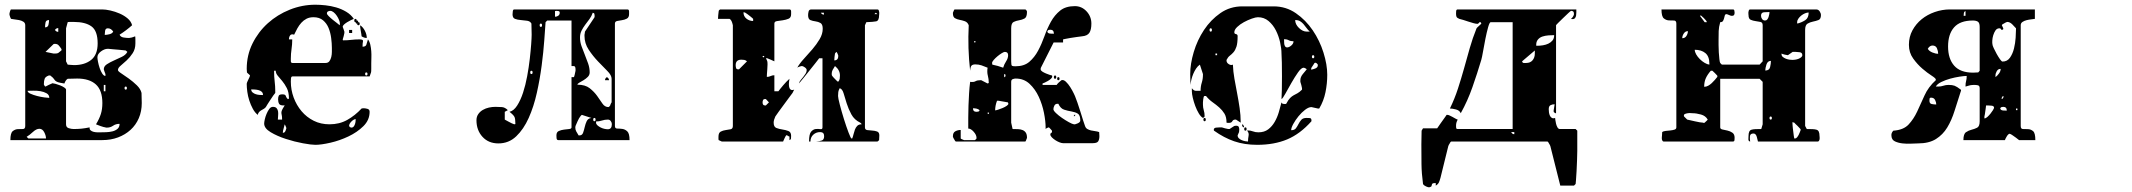

<svg xmlns="http://www.w3.org/2000/svg" viewBox="-20 -587 9040 814"><path d="M413 -547Q428 -547 448 -542.5Q468 -538 487.5 -529.5Q507 -521 521.5 -508.5Q536 -496 540 -480Q529 -470 514.5 -459Q500 -448 487 -440Q491 -430 504 -428Q517 -426 527 -426L533 -427Q536 -427 543.5 -429.5Q551 -432 553 -433Q554 -430 554 -418.5Q554 -407 554 -403Q554 -379 542.5 -361.5Q531 -344 517 -331Q503 -318 491.5 -308.5Q480 -299 480 -290Q480 -285 494 -276Q508 -267 526 -254Q544 -241 560 -225.5Q576 -210 580 -193L581 -150Q581 -115 568.5 -86Q556 -57 533.5 -36.5Q511 -16 480.5 -4.5Q450 7 413 7H24Q24 -23 34 -31Q44 -39 55.5 -39.5Q67 -40 77 -40Q87 -40 87 -53V-480Q87 -490 79 -495Q71 -500 60.5 -502Q50 -504 40 -505Q30 -506 27 -507Q25 -509 22.5 -516.5Q20 -524 20 -527Q20 -531 22.5 -539Q25 -547 27 -547ZM188 -502Q175 -502 173 -491.5Q171 -481 171 -471Q183 -471 185.5 -482Q188 -493 188 -502ZM267 -313Q268 -313 278 -312Q288 -311 294 -311Q339 -311 366.5 -333Q394 -355 394 -403Q394 -456 368 -475Q342 -494 293 -494Q287 -494 277 -494Q267 -494 267 -493L260 -467V-327ZM227 -468Q218 -468 213 -460Q218 -452 227 -452ZM460 -453Q451 -467 437 -467Q427 -467 425.5 -456Q424 -445 424 -439Q433 -439 444.5 -442Q456 -445 460 -453ZM214 -360Q223 -360 227 -362.5Q231 -365 240 -373Q241 -374 241 -377Q241 -379 240 -380Q234 -389 228.5 -395Q223 -401 213 -401Q208 -401 207 -400L173 -367L207 -360ZM513 -373Q513 -373 504.5 -374Q496 -375 484.5 -376Q473 -377 460.5 -378Q448 -379 440 -380H436Q423 -380 408 -369Q393 -358 393 -344Q393 -338 395.5 -325Q398 -312 402.5 -298.5Q407 -285 413.5 -275Q420 -265 427 -265V-273Q426 -275 423 -283.5Q420 -292 420 -293Q420 -306 433 -314.5Q446 -323 463 -330.5Q480 -338 496.5 -346Q513 -354 520 -367ZM260 -60Q260 -47 271.5 -43.5Q283 -40 292 -40Q310 -40 325 -41.5Q340 -43 360 -47Q359 -39 364 -34.5Q369 -30 377 -28Q385 -26 393 -26Q401 -26 406 -26Q416 -26 430 -26.5Q444 -27 456.5 -30Q469 -33 478 -40.5Q487 -48 487 -62Q471 -62 459.5 -54Q448 -46 434 -46H429Q428 -46 427 -47Q425 -47 419 -48.5Q413 -50 406.5 -52.5Q400 -55 394.5 -57Q389 -59 387 -60Q401 -83 407.5 -103.5Q414 -124 414 -150Q414 -204 386.5 -229Q359 -254 307 -254L267 -253Q262 -250 258.5 -244.5Q255 -239 253 -233Q233 -236 226 -238.5Q219 -241 215.5 -244Q212 -247 208.5 -252.5Q205 -258 193 -267H187Q173 -262 169.5 -253.5Q166 -245 166 -230Q166 -227 167 -227Q169 -221 173 -220Q176 -222 186.5 -227Q197 -232 200 -233Q201 -234 203 -234Q206 -234 215.5 -231.5Q225 -229 235 -225Q245 -221 252.5 -216Q260 -211 260 -207ZM427 -227H420V-200H427ZM513 -207Q518 -207 518 -213.5Q518 -220 513 -220Q508 -220 508 -213.5Q508 -207 513 -207ZM189 -172Q189 -185 177.5 -191.5Q166 -198 151 -200.5Q136 -203 120.5 -202.5Q105 -202 97 -202Q97 -195 109.5 -189.5Q122 -184 137.5 -180Q153 -176 168 -174Q183 -172 189 -172ZM175 0Q175 -12 167.5 -26.5Q160 -41 147 -41Q134 -41 119.5 -27.5Q105 -14 93 -7L100 0Z M1440 -447Q1440 -445 1437 -433.5Q1434 -422 1433 -420L1434 -416Q1454 -416 1469.5 -418Q1485 -420 1504 -420Q1521 -420 1519 -412Q1517 -404 1517 -389Q1530 -389 1533 -397Q1536 -405 1540 -420Q1547 -411 1550 -397.5Q1553 -384 1554 -370Q1555 -356 1554.5 -342.5Q1554 -329 1554 -319Q1554 -311 1554 -296.5Q1554 -282 1553 -280L1547 -263H1220Q1214 -263 1213.5 -253Q1213 -243 1213 -241Q1213 -206 1225 -173.5Q1237 -141 1258.5 -115.5Q1280 -90 1310 -75Q1340 -60 1377 -60Q1419 -60 1452 -78.5Q1485 -97 1513 -127Q1516 -128 1523 -128Q1529 -128 1538 -125.5Q1547 -123 1547 -113Q1547 -78 1520.5 -52Q1494 -26 1457 -8.5Q1420 9 1381 18Q1342 27 1317 27Q1300 27 1264.5 20.5Q1229 14 1192 2Q1155 -10 1127.5 -26.5Q1100 -43 1100 -63Q1100 -69 1102.5 -80.5Q1105 -92 1110 -104Q1115 -116 1121.5 -125Q1128 -134 1137 -134Q1148 -134 1153 -128Q1158 -122 1159 -113.5Q1160 -105 1159 -95.5Q1158 -86 1158 -80H1176Q1176 -93 1174.5 -99Q1173 -105 1173 -109.5Q1173 -114 1175.5 -120Q1178 -126 1187 -140Q1168 -139 1163.5 -146.5Q1159 -154 1159 -166Q1159 -176 1162 -181.5Q1165 -187 1177 -187Q1190 -187 1191.5 -180.5Q1193 -174 1200 -167Q1201 -166 1202.5 -167.5Q1204 -169 1205 -169Q1205 -196 1196 -213.5Q1187 -231 1176.5 -243.5Q1166 -256 1157.5 -266Q1149 -276 1149 -287H1142Q1142 -261 1144.5 -241.5Q1147 -222 1147 -200V-193Q1144 -190 1138.5 -182Q1133 -174 1126.5 -164Q1120 -154 1114.5 -145.5Q1109 -137 1107 -133Q1103 -128 1097.5 -125Q1092 -122 1087 -119Q1082 -116 1078 -111.5Q1074 -107 1073 -100Q1061 -109 1052 -125.5Q1043 -142 1037 -160.5Q1031 -179 1028.5 -197.5Q1026 -216 1026 -231Q1026 -234 1028 -239Q1030 -244 1033 -250Q1036 -256 1038 -260.5Q1040 -265 1040 -267Q1040 -268 1033.5 -273.5Q1027 -279 1027 -280L1026 -295Q1026 -353 1050.5 -402.5Q1075 -452 1115.5 -488.5Q1156 -525 1208.5 -546Q1261 -567 1317 -567Q1337 -567 1360 -564.5Q1383 -562 1405.5 -555.5Q1428 -549 1448 -537Q1468 -525 1480 -507Q1475 -505 1467.5 -501.5Q1460 -498 1452 -493Q1444 -488 1438.5 -483Q1433 -478 1433 -473Q1433 -472 1436.5 -463.5Q1440 -455 1440 -453ZM1421 -487Q1421 -493 1417.5 -502Q1414 -511 1408 -520Q1402 -529 1394.5 -535Q1387 -541 1380 -541Q1375 -541 1370.5 -538.5Q1366 -536 1366 -530Q1366 -526 1373.5 -518.5Q1381 -511 1391 -503Q1401 -495 1409.5 -488.5Q1418 -482 1420 -480Q1421 -482 1421 -487ZM1360 -320Q1371 -320 1376.5 -327.5Q1382 -335 1384.5 -345.5Q1387 -356 1387 -367Q1387 -378 1387 -384Q1387 -403 1384 -426Q1381 -449 1373 -468.5Q1365 -488 1349.5 -501Q1334 -514 1309 -514Q1292 -514 1279.5 -507.5Q1267 -501 1257.5 -490.5Q1248 -480 1240.5 -466.5Q1233 -453 1227 -440Q1215 -444 1210 -437Q1205 -430 1205 -420H1219Q1219 -399 1216 -379Q1213 -359 1213 -339Q1213 -336 1213 -328Q1213 -320 1220 -320ZM1493 -500Q1500 -500 1498 -493H1500Q1505 -493 1505 -486.5Q1505 -480 1500 -480Q1493 -480 1495 -487H1493Q1488 -487 1488 -493H1487Q1482 -493 1482 -500Q1482 -507 1487 -507Q1492 -507 1492 -500ZM1507 -480Q1519 -472 1527 -456.5Q1535 -441 1535 -426Q1524 -426 1513 -433Q1513 -436 1512 -441.5Q1511 -447 1510 -453.5Q1509 -460 1508 -465.5Q1507 -471 1507 -473ZM1460 -447V-460H1473V-447ZM1533 -267Q1538 -267 1538 -273.5Q1538 -280 1533 -280Q1528 -280 1528 -273.5Q1528 -267 1533 -267ZM1095 -184Q1095 -193 1089.5 -198Q1084 -203 1076 -205Q1068 -207 1059.5 -207.5Q1051 -208 1045 -208Q1045 -200 1051 -195Q1057 -190 1065 -187.5Q1073 -185 1081.5 -184.5Q1090 -184 1095 -184ZM1488 -82Q1480 -82 1470 -72Q1460 -62 1460 -53Q1461 -51 1462 -50Q1463 -47 1467 -47Q1467 -46 1470 -46Q1476 -46 1479.5 -50.5Q1483 -55 1485 -61Q1487 -67 1487.5 -73Q1488 -79 1488 -82ZM1180 -33 1179 -24Q1186 -24 1189 -29.5Q1192 -35 1193 -40Q1194 -41 1194 -43Q1194 -46 1193 -47Q1193 -48 1190.5 -53.5Q1188 -59 1187 -60Z M2347 7Q2340 7 2339.5 -2Q2339 -11 2339 -13Q2339 -27 2349 -31.5Q2359 -36 2371 -37.5Q2383 -39 2393 -40Q2403 -41 2403 -47V-260H2413Q2414 -260 2416.5 -270.5Q2419 -281 2420 -287V-294Q2420 -301 2417.5 -304.5Q2415 -308 2403 -307V-500H2300L2293 -493Q2291 -465 2287.5 -416Q2284 -367 2276.5 -309.5Q2269 -252 2256 -193.5Q2243 -135 2221.5 -87Q2200 -39 2168.5 -9Q2137 21 2093 21Q2051 21 2025.5 -7Q2000 -35 2000 -77Q2000 -92 2007.5 -103Q2015 -114 2027 -121Q2039 -128 2053 -131Q2067 -134 2080 -134Q2095 -134 2108 -133Q2121 -132 2133 -120L2120 -113V-80Q2120 -80 2124.5 -77.5Q2129 -75 2135.5 -71.5Q2142 -68 2149 -64.5Q2156 -61 2160 -60L2165 -61Q2165 -82 2161.5 -90.5Q2158 -99 2140 -113Q2158 -117 2172.5 -139.5Q2187 -162 2197.5 -194Q2208 -226 2215 -264Q2222 -302 2226 -337Q2230 -372 2232 -399.5Q2234 -427 2234 -440L2233 -487Q2228 -497 2215 -499Q2202 -501 2188 -502Q2174 -503 2163.5 -507Q2153 -511 2153 -526Q2153 -530 2154 -538.5Q2155 -547 2160 -547H2640Q2647 -547 2647 -538Q2647 -529 2647 -527Q2647 -513 2637.5 -508Q2628 -503 2617 -501.5Q2606 -500 2596.5 -498Q2587 -496 2587 -487V-53Q2587 -42 2596.5 -42Q2606 -42 2618 -40.5Q2630 -39 2639.5 -30Q2649 -21 2649 7ZM2333 -516Q2341 -516 2347 -520.5Q2353 -525 2353 -533Q2353 -539 2348 -540Q2343 -541 2340 -541Q2336 -541 2333 -540ZM2573 -253Q2573 -268 2555 -286Q2537 -304 2515.5 -326.5Q2494 -349 2476 -376Q2458 -403 2458 -435Q2458 -437 2458 -439.5Q2458 -442 2459 -445Q2459 -449 2460 -453L2500 -513Q2501 -514 2501 -520Q2501 -524 2500 -528Q2499 -532 2493 -533Q2488 -518 2479 -506Q2470 -494 2461 -482Q2452 -470 2445.5 -457Q2439 -444 2439 -428Q2439 -409 2445.5 -391Q2452 -373 2459.5 -354.5Q2467 -336 2473.5 -317.5Q2480 -299 2480 -280Q2480 -269 2472 -261Q2464 -253 2454 -247Q2444 -241 2436 -236.5Q2428 -232 2428 -228Q2461 -228 2480 -213Q2499 -198 2511.5 -180.5Q2524 -163 2534 -148Q2544 -133 2560 -133Q2561 -133 2563.5 -135.5Q2566 -138 2567 -140Q2567 -141 2568 -143.5Q2569 -146 2570 -148Q2571 -151 2573 -153ZM2273 -473Q2278 -473 2278 -480Q2278 -487 2273 -487Q2268 -487 2268 -480Q2268 -473 2273 -473ZM2233 -273Q2238 -273 2238 -280Q2238 -287 2233 -287Q2228 -287 2228 -280Q2228 -273 2233 -273ZM2545 -247Q2545 -255 2553 -260Q2562 -255 2562 -247ZM2447 -100Q2446 -100 2443.5 -97.5Q2441 -95 2440 -93Q2435 -87 2428.5 -72.5Q2422 -58 2420 -53L2419 -47Q2419 -37 2423 -30Q2427 -23 2433 -13H2437Q2448 -13 2452 -24Q2456 -35 2459 -48.5Q2462 -62 2467.5 -73.5Q2473 -85 2487 -87ZM2500 -73Q2505 -73 2505 -80Q2505 -87 2500 -87Q2495 -87 2495 -80Q2495 -73 2500 -73ZM2507 -67Q2507 -61 2512.5 -56Q2518 -51 2525.5 -47Q2533 -43 2541.5 -41Q2550 -39 2557 -39Q2574 -39 2574 -61Q2574 -67 2569.5 -73.5Q2565 -80 2557 -80Q2544 -80 2532 -76Q2520 -72 2507 -72Z M3340 -193Q3336 -188 3325.5 -173.5Q3315 -159 3303 -143Q3291 -127 3281 -113Q3271 -99 3267 -93Q3260 -78 3260 -67Q3260 -49 3271.5 -44.5Q3283 -40 3297 -38Q3311 -36 3322.5 -31.5Q3334 -27 3334 -11Q3334 -6 3333.5 -0.5Q3333 5 3327 7V-8Q3325 -8 3320 -11.5Q3315 -15 3313 -13Q3311 -11 3306 -0.5Q3301 10 3300 13H3040L3027 7Q3026 6 3026 1Q3026 -4 3026 -7Q3026 -24 3035.5 -29Q3045 -34 3056.5 -35.5Q3068 -37 3077.5 -39Q3087 -41 3087 -53V-480Q3087 -482 3084.5 -489.5Q3082 -497 3080 -500Q3079 -502 3076.5 -504.5Q3074 -507 3073 -507H3024Q3024 -510 3025 -523Q3026 -536 3027 -540Q3027 -542 3029.5 -544.5Q3032 -547 3033 -547H3327Q3334 -547 3334 -538Q3334 -529 3334 -527Q3334 -512 3323 -507.5Q3312 -503 3298.5 -501Q3285 -499 3274 -497.5Q3263 -496 3263 -487V-327Q3260 -328 3248.5 -333.5Q3237 -339 3233 -340H3227Q3228 -339 3230.5 -333.5Q3233 -328 3233 -327Q3234 -323 3234 -313.5Q3234 -304 3233 -293.5Q3232 -283 3231.5 -273.5Q3231 -264 3231 -261Q3240 -261 3247 -264.5Q3254 -268 3263 -268V-200H3280Q3283 -204 3288.5 -211Q3294 -218 3300.5 -225.5Q3307 -233 3314 -240.5Q3321 -248 3327 -253Q3326 -248 3325 -239Q3324 -230 3325 -221.5Q3326 -213 3331 -208Q3336 -203 3347 -207ZM3647 -47Q3647 -37 3656.5 -35.5Q3666 -34 3677.5 -33.5Q3689 -33 3698.5 -29.5Q3708 -26 3708 -13L3707 7Q3706 8 3703.5 10.5Q3701 13 3700 13H3440Q3455 12 3464.5 8.5Q3474 5 3474 -10Q3474 -27 3457 -27Q3440 -27 3428 -16Q3416 -5 3416 13H3410Q3410 -19 3419 -29Q3428 -39 3438.5 -40Q3449 -41 3458 -39.5Q3467 -38 3467 -47V-340H3453Q3449 -334 3437.5 -320Q3426 -306 3413.5 -290Q3401 -274 3389.5 -260Q3378 -246 3373 -240L3367 -233Q3369 -241 3374.5 -247.5Q3380 -254 3385.5 -261Q3391 -268 3395.5 -275Q3400 -282 3400 -290Q3400 -296 3392 -301.5Q3384 -307 3380 -307Q3377 -307 3369.5 -304.5Q3362 -302 3360 -300Q3370 -318 3388 -337.5Q3406 -357 3424 -378Q3442 -399 3455 -421Q3468 -443 3468 -465Q3468 -484 3458.5 -489.5Q3449 -495 3437 -496.5Q3425 -498 3415.5 -502Q3406 -506 3406 -523Q3406 -529 3408 -538Q3410 -547 3420 -547H3700Q3704 -547 3705.5 -543.5Q3707 -540 3707.5 -535.5Q3708 -531 3707.5 -527.5Q3707 -524 3707 -523Q3707 -499 3694.5 -496.5Q3682 -494 3653 -493L3647 -480ZM3173 -507Q3173 -507 3169.5 -510.5Q3166 -514 3160.5 -518Q3155 -522 3149.5 -526.5Q3144 -531 3140 -533Q3139 -534 3136 -534.5Q3133 -535 3132 -535Q3132 -518 3144.5 -508Q3157 -498 3173 -498ZM3473 -533H3460Q3465 -525 3473 -525ZM3693 -533 3687 -527H3700ZM3534 -350Q3534 -353 3533 -353Q3533 -355 3530.5 -360Q3528 -365 3527 -367Q3525 -366 3522.5 -363.5Q3520 -361 3520 -360Q3519 -357 3518 -345.5Q3517 -334 3517 -331Q3534 -331 3534 -350ZM3220 -347Q3221 -350 3217 -350Q3213 -350 3213 -347Q3214 -344 3216.5 -344Q3219 -344 3220 -347ZM3147 -327Q3141 -332 3135.5 -333Q3130 -334 3123 -334Q3099 -334 3099 -311Q3099 -305 3100.5 -299Q3102 -293 3110 -293H3113ZM3541 -267Q3541 -290 3520 -307Q3514 -298 3510 -290.5Q3506 -283 3506 -273L3507 -267Q3508 -265 3511.5 -261Q3515 -257 3519.5 -252.5Q3524 -248 3527.5 -244.5Q3531 -241 3533 -240Q3539 -246 3540 -253Q3541 -260 3541 -267ZM3593 0Q3596 -7 3598.5 -17.5Q3601 -28 3604.5 -37.5Q3608 -47 3614.5 -53.5Q3621 -60 3633 -60Q3632 -64 3627 -67Q3602 -79 3589.5 -102Q3577 -125 3569.5 -149Q3562 -173 3556.5 -191.5Q3551 -210 3540 -213Q3535 -204 3534 -197Q3533 -190 3533 -180Q3533 -172 3540.5 -143Q3548 -114 3558 -82Q3568 -50 3577.5 -25Q3587 0 3590 0ZM3240 -153Q3239 -155 3233.5 -160Q3228 -165 3227 -167H3223Q3217 -167 3215 -162.5Q3213 -158 3213 -153Q3213 -140 3223 -140H3227Z M4460 -227Q4461 -230 4469 -237.5Q4477 -245 4480 -247Q4489 -250 4499 -240.5Q4509 -231 4517.5 -217.5Q4526 -204 4532.5 -190.5Q4539 -177 4540 -173Q4542 -169 4548 -151.5Q4554 -134 4560.5 -113.5Q4567 -93 4572.5 -75Q4578 -57 4580 -53Q4583 -44 4590 -40Q4597 -36 4605.5 -34Q4614 -32 4623 -31Q4632 -30 4640 -27L4641 -10Q4641 4 4636 12Q4631 20 4613 20H4487Q4481 20 4472 16.5Q4463 13 4454.5 7.5Q4446 2 4439.5 -4.5Q4433 -11 4433 -17V-20Q4434 -21 4437 -23.5Q4440 -26 4440 -27V-33Q4438 -36 4433 -41Q4428 -46 4427 -47Q4425 -47 4419.5 -44.5Q4414 -42 4413 -40V-47Q4413 -73 4406 -108.5Q4399 -144 4384 -176.5Q4369 -209 4345 -231.5Q4321 -254 4286 -254Q4280 -254 4273.5 -251.5Q4267 -249 4267 -240V-67L4273 -40Q4285 -40 4296 -39.5Q4307 -39 4315.5 -35.5Q4324 -32 4329 -24.5Q4334 -17 4334 -3Q4334 -1 4333 0Q4332 2 4330 8Q4329 11 4327 13H4033Q4031 13 4029 10Q4027 7 4025 3Q4022 -1 4020 -7V-10Q4020 -25 4030.5 -30.5Q4041 -36 4053 -36V0Q4053 1 4058.5 3.5Q4064 6 4067 7H4113Q4119 3 4120 0V-3Q4120 -15 4108 -28.5Q4096 -42 4085 -42Q4085 -63 4085 -88.5Q4085 -114 4086 -140Q4087 -166 4088.5 -191.5Q4090 -217 4093 -240Q4108 -238 4115.5 -242.5Q4123 -247 4137 -247H4140L4167 -233Q4168 -233 4169 -234Q4170 -234 4170.5 -234.5Q4171 -235 4172 -235Q4172 -252 4168 -266.5Q4164 -281 4167 -300Q4153 -306 4141 -310Q4129 -314 4115 -314Q4104 -314 4099 -309Q4094 -304 4093 -287Q4082 -383 4087 -480Q4082 -493 4070.5 -497Q4059 -501 4048 -503Q4037 -505 4028.5 -510Q4020 -515 4020 -530V-533Q4021 -536 4023.5 -541.5Q4026 -547 4027 -547H4327Q4328 -546 4330 -545Q4333 -542 4333 -540Q4334 -540 4334 -537Q4334 -514 4323.5 -508.5Q4313 -503 4300.5 -501Q4288 -499 4277.5 -494Q4267 -489 4267 -467V-327Q4267 -310 4270.5 -308Q4274 -306 4285 -306Q4322 -306 4344 -325Q4366 -344 4381 -372Q4396 -400 4408 -433.5Q4420 -467 4435.5 -495Q4451 -523 4474.5 -542Q4498 -561 4537 -561Q4566 -561 4586.5 -539Q4607 -517 4607 -487Q4607 -461 4598.5 -448Q4590 -435 4567 -433Q4558 -432 4544 -430Q4530 -428 4517.5 -426Q4505 -424 4496 -422Q4487 -420 4487 -420V-407H4447L4393 -300Q4392 -299 4392 -293Q4392 -288 4399 -283.5Q4406 -279 4414.5 -275.5Q4423 -272 4430.5 -269.5Q4438 -267 4440 -267Q4441 -266 4441 -263Q4441 -258 4435.5 -253Q4430 -248 4423 -244Q4416 -240 4409.5 -237Q4403 -234 4400 -233V-227ZM4448 -444Q4448 -461 4433 -461Q4429 -461 4425.5 -460Q4422 -459 4420 -453Q4422 -445 4433.5 -444.5Q4445 -444 4448 -444ZM4113 -407Q4116 -407 4116 -410Q4116 -413 4113 -413Q4110 -414 4110 -410Q4110 -406 4113 -407ZM4254 -353Q4254 -367 4240 -367Q4236 -367 4227 -361.5Q4218 -356 4209 -348.5Q4200 -341 4193 -333Q4186 -325 4186 -320Q4186 -316 4187 -313Q4198 -311 4210 -307.5Q4222 -304 4233 -300Q4237 -314 4245.5 -327Q4254 -340 4254 -353ZM4240 -260Q4243 -262 4243 -267Q4243 -272 4240 -273Q4237 -275 4237 -266.5Q4237 -258 4240 -260ZM4453 -253Q4448 -253 4448 -260Q4448 -267 4453 -267Q4458 -267 4458 -260Q4458 -253 4453 -253ZM4467 -247Q4462 -247 4462 -253.5Q4462 -260 4467 -260Q4472 -260 4472 -253.5Q4472 -247 4467 -247ZM4207 -160Q4199 -139 4199 -119Q4202 -119 4211.5 -122Q4221 -125 4230.5 -129Q4240 -133 4247.5 -138Q4255 -143 4255 -147Q4255 -149 4253 -153L4213 -160ZM4463 -147Q4454 -147 4450 -139Q4446 -131 4446 -124Q4446 -118 4457 -107.5Q4468 -97 4482.5 -87Q4497 -77 4511.5 -69Q4526 -61 4533 -60Q4538 -59 4549 -64Q4560 -69 4560 -76Q4560 -99 4549 -105.5Q4538 -112 4522.5 -114.5Q4507 -117 4491.5 -122Q4476 -127 4467 -147ZM4133 -120Q4127 -125 4120 -126.5Q4113 -128 4105 -128Q4105 -113 4120 -113Q4124 -113 4128 -114Q4132 -115 4133 -120ZM4173 -107Q4174 -110 4170 -110Q4166 -110 4167 -107Q4167 -104 4170 -104Q4173 -104 4173 -107ZM4533 -93V-100H4540Z M5380 -560Q5432 -560 5474 -531Q5516 -502 5545.5 -458.5Q5575 -415 5591 -364Q5607 -313 5607 -270Q5607 -233 5599.5 -196Q5592 -159 5573 -127H5567Q5565 -127 5553.5 -130Q5542 -133 5540 -133Q5528 -133 5513 -121.5Q5498 -110 5485 -94Q5472 -78 5463 -61.5Q5454 -45 5454 -35Q5468 -35 5474 -43Q5480 -51 5485 -61Q5490 -71 5497 -79Q5504 -87 5519 -87Q5525 -87 5532.5 -86.5Q5540 -86 5540 -77V-73Q5492 -19 5437 4Q5382 27 5310 27Q5256 27 5212.5 12Q5169 -3 5127 -33Q5126 -34 5126 -37Q5126 -45 5136.5 -46Q5147 -47 5153 -47H5160Q5162 -46 5173.5 -43Q5185 -40 5187 -40H5193Q5195 -41 5203.5 -47Q5212 -53 5213 -53L5220 -54Q5229 -54 5231.5 -49.5Q5234 -45 5234 -37L5233 -27Q5233 -26 5230 -20Q5227 -14 5227 -13Q5227 -6 5232 -1Q5237 4 5244 7Q5251 10 5258.5 11.5Q5266 13 5271 13Q5271 1 5273.5 -11.5Q5276 -24 5267 -33Q5268 -34 5270 -34Q5282 -34 5292 -30Q5302 -26 5315 -26Q5340 -26 5356.5 -38.5Q5373 -51 5384 -70Q5395 -89 5401.5 -111Q5408 -133 5413 -153Q5415 -148 5418.5 -147Q5422 -146 5427 -146Q5431 -146 5433 -147Q5442 -164 5449.5 -171.5Q5457 -179 5464.5 -183Q5472 -187 5480.5 -191.5Q5489 -196 5500 -207V-213Q5500 -215 5497 -226.5Q5494 -238 5493 -240V-247Q5493 -260 5503 -272.5Q5513 -285 5520 -293Q5519 -295 5514 -297.5Q5509 -300 5507 -300Q5497 -300 5483 -280Q5469 -260 5455 -235.5Q5441 -211 5429.5 -190Q5418 -169 5413 -167Q5414 -178 5414.5 -205.5Q5415 -233 5415 -263.5Q5415 -294 5414.5 -321.5Q5414 -349 5413 -360Q5413 -381 5407 -408Q5401 -435 5389 -458.5Q5377 -482 5358 -498Q5339 -514 5313 -514Q5304 -514 5287 -508Q5270 -502 5253.5 -493Q5237 -484 5225 -472.5Q5213 -461 5213 -450Q5213 -446 5215 -444.5Q5217 -443 5220 -442.5Q5223 -442 5225 -440Q5227 -438 5227 -434Q5227 -404 5222 -389Q5217 -374 5209.5 -365.5Q5202 -357 5194 -351Q5186 -345 5180 -333V-330Q5180 -321 5189.5 -315Q5199 -309 5207 -313Q5208 -284 5213.5 -253Q5219 -222 5225 -191Q5231 -160 5235.5 -129Q5240 -98 5240 -70V-67Q5238 -68 5230 -73.5Q5222 -79 5220 -80H5217Q5208 -80 5204.5 -73Q5201 -66 5190 -66Q5183 -66 5180 -67Q5180 -91 5171 -105.5Q5162 -120 5149 -131.5Q5136 -143 5121 -153.5Q5106 -164 5093 -180H5087Q5084 -180 5083 -175.5Q5082 -171 5081 -165Q5080 -159 5080 -153Q5080 -147 5080 -143Q5080 -131 5083.5 -119.5Q5087 -108 5087 -96V-93Q5084 -88 5080 -87Q5071 -92 5062.5 -106Q5054 -120 5047.5 -137.5Q5041 -155 5037 -172Q5033 -189 5033 -200V-213Q5041 -202 5050 -202Q5059 -202 5070 -202Q5070 -221 5075 -236.5Q5080 -252 5080 -270V-273L5067 -313Q5058 -307 5051 -296.5Q5044 -286 5039 -274Q5034 -262 5031 -249.5Q5028 -237 5027 -227L5026 -273Q5026 -316 5041 -366.5Q5056 -417 5084.5 -460Q5113 -503 5154 -531.5Q5195 -560 5247 -560ZM5533 -453Q5525 -460 5519 -468.5Q5513 -477 5506.5 -484.5Q5500 -492 5492 -497Q5484 -502 5471 -502Q5471 -484 5487 -468.5Q5503 -453 5520 -453ZM5113 -453Q5118 -453 5118 -460Q5118 -467 5113 -467Q5108 -467 5108 -460Q5108 -453 5113 -453ZM5464 -412Q5452 -412 5443.5 -416.5Q5435 -421 5424 -421Q5424 -419 5424 -413.5Q5424 -408 5424.5 -402Q5425 -396 5428 -391Q5431 -386 5437 -386Q5445 -386 5454.5 -394Q5464 -402 5464 -412ZM5140 -360H5133V-353H5140ZM5547 -340Q5552 -340 5552 -346.5Q5552 -353 5547 -353Q5542 -353 5542 -346.5Q5542 -340 5547 -340ZM5567 -313Q5563 -319 5560 -320Q5559 -321 5556 -321Q5554 -321 5553 -320Q5552 -318 5547 -310.5Q5542 -303 5540 -300L5538 -292Q5545 -292 5556 -296.5Q5567 -301 5567 -310ZM5087 -73Q5082 -73 5082 -80Q5082 -87 5087 -87Q5092 -87 5092 -80Q5092 -73 5087 -73ZM5254 -50Q5254 -48 5253 -47Q5248 -48 5247 -53Q5246 -54 5246 -57Q5246 -59 5247 -60Q5251 -59 5253 -53Q5254 -53 5254 -50ZM5260 -33Q5255 -33 5255 -40Q5255 -47 5260 -47Q5265 -47 5265 -40Q5265 -33 5260 -33Z M6667 53Q6667 69 6666 92.5Q6665 116 6664 138.5Q6663 161 6661.5 177Q6660 193 6660 193L6653 200H6595L6553 33Q6551 27 6548 23Q6546 19 6544 16Q6542 13 6540 13H6133Q6131 13 6129 16Q6127 19 6125 23Q6122 27 6120 33L6087 167Q6084 178 6080.5 186Q6077 194 6067 200V189Q6056 189 6053.5 191Q6051 193 6050.5 196Q6050 199 6049 202Q6048 205 6040 207Q6036 208 6026 203.5Q6016 199 6013 193Q6007 148 6006.5 109Q6006 70 6006 25L6007 -33L6013 -43H6073L6080 -53Q6082 -56 6086.5 -62.5Q6091 -69 6096.5 -76.5Q6102 -84 6106.5 -90.5Q6111 -97 6113 -100H6117Q6120 -100 6125.5 -97.5Q6131 -95 6137.5 -91.5Q6144 -88 6150 -84.5Q6156 -81 6160 -80Q6156 -72 6154.5 -66.5Q6153 -61 6153 -53Q6153 -50 6153.5 -45Q6154 -40 6160 -40H6393V-493H6300Q6295 -493 6289 -471.5Q6283 -450 6277.5 -422.5Q6272 -395 6267.5 -369Q6263 -343 6260 -333Q6243 -276 6222.5 -217.5Q6202 -159 6173 -107Q6168 -119 6152.5 -123Q6137 -127 6127 -127Q6147 -168 6161 -211Q6175 -254 6187 -297Q6199 -340 6211 -382.5Q6223 -425 6240 -467Q6241 -469 6250 -477Q6259 -485 6260 -487Q6261 -487 6259.5 -489Q6258 -491 6258 -492Q6257 -492 6255.5 -493Q6254 -494 6253 -493L6247 -487Q6246 -486 6243 -486Q6237 -486 6226.5 -489Q6216 -492 6205 -495.5Q6194 -499 6183.5 -502.5Q6173 -506 6167 -507Q6157 -511 6155 -516Q6153 -521 6153 -529Q6153 -532 6153.5 -539.5Q6154 -547 6160 -547H6663Q6663 -541 6663 -534Q6663 -527 6662 -521Q6661 -515 6657.5 -510.5Q6654 -506 6647 -506Q6642 -506 6640 -507Q6644 -509 6648.5 -516Q6653 -523 6653 -527Q6653 -536 6649.5 -538.5Q6646 -541 6641 -541Q6639 -541 6629 -531.5Q6619 -522 6607.5 -511Q6596 -500 6586.5 -490.5Q6577 -481 6577 -480V-107Q6575 -106 6571 -109Q6567 -112 6567 -113Q6566 -117 6568.5 -129Q6571 -141 6571 -145Q6561 -145 6553.5 -141Q6546 -137 6546 -124Q6546 -118 6547 -110.5Q6548 -103 6551 -96.5Q6554 -90 6559.5 -87Q6565 -84 6573 -87Q6573 -86 6574 -78.5Q6575 -71 6577 -62.5Q6579 -54 6583 -47Q6587 -40 6593 -40H6660L6667 -33ZM6497 -393Q6509 -393 6521.5 -395Q6534 -397 6544.5 -402Q6555 -407 6562 -415.5Q6569 -424 6569 -438Q6558 -438 6544.5 -437Q6531 -436 6519 -432Q6507 -428 6499.5 -418.5Q6492 -409 6493 -393ZM6487 -373 6433 -327Q6435 -320 6440 -320Q6445 -320 6450 -320Q6468 -320 6477.5 -331.5Q6487 -343 6487 -360ZM6400 -27H6387Q6391 -18 6400 -18Z M7680 -547Q7689 -547 7694.5 -539Q7700 -531 7700 -523Q7700 -506 7689.5 -502Q7679 -498 7666.5 -495.5Q7654 -493 7643.5 -487Q7633 -481 7633 -460V-53L7640 -40Q7655 -40 7665 -39.5Q7675 -39 7681.5 -37Q7688 -35 7691 -28.5Q7694 -22 7694 -10Q7694 -10 7694.5 -6Q7695 -2 7694.5 2Q7694 6 7692 9.5Q7690 13 7687 13H7433Q7432 7 7428 -7Q7424 -21 7414 -21Q7400 -21 7399 -9.5Q7398 2 7400 13Q7392 12 7392.5 2.5Q7393 -7 7393 -10Q7393 -22 7396 -28.5Q7399 -35 7405.5 -37Q7412 -39 7422 -39.5Q7432 -40 7447 -40L7453 -60V-240L7440 -253H7273V-47Q7273 -40 7282.5 -38Q7292 -36 7303.5 -33.5Q7315 -31 7324.5 -24.5Q7334 -18 7334 -3Q7334 0 7333.5 6.5Q7333 13 7327 13H7033Q7030 13 7028 9.5Q7026 6 7025.5 2Q7025 -2 7025.5 -6Q7026 -10 7026 -10L7027 -27Q7032 -31 7042 -32Q7052 -33 7062 -34Q7072 -35 7079.5 -37.5Q7087 -40 7087 -47V-487Q7087 -500 7077 -500Q7067 -500 7055.5 -500.5Q7044 -501 7034 -509Q7024 -517 7024 -547H7327Q7332 -547 7333 -541.5Q7334 -536 7334 -533Q7334 -520 7324 -520H7320Q7318 -520 7310 -523.5Q7302 -527 7300 -527Q7294 -527 7292.5 -521.5Q7291 -516 7289.5 -510Q7288 -504 7285 -498.5Q7282 -493 7273 -493Q7267 -472 7266.5 -455.5Q7266 -439 7266 -417Q7266 -411 7266 -396Q7266 -381 7267 -365Q7268 -349 7269.5 -336Q7271 -323 7273 -320L7280 -313H7440L7453 -327V-480Q7453 -492 7443.5 -494Q7434 -496 7423 -497.5Q7412 -499 7402.5 -503Q7393 -507 7393 -523Q7393 -524 7392.5 -527.5Q7392 -531 7392.5 -535.5Q7393 -540 7394.5 -543.5Q7396 -547 7400 -547ZM7482 -536Q7471 -536 7458.5 -535Q7446 -534 7446 -520Q7446 -513 7450.5 -506.5Q7455 -500 7463 -500Q7469 -500 7472.5 -504.5Q7476 -509 7478 -515Q7480 -521 7481 -527Q7482 -533 7482 -536ZM7648 -534Q7641 -534 7632.5 -530.5Q7624 -527 7616.5 -521Q7609 -515 7604 -507.5Q7599 -500 7599 -493Q7599 -489 7600 -487Q7619 -492 7633.5 -501.5Q7648 -511 7648 -534ZM7216 -493Q7216 -497 7213 -500Q7211 -503 7203.5 -510.5Q7196 -518 7193 -520Q7193 -521 7190 -521Q7188 -521 7187 -520L7207 -493ZM7136 -455Q7125 -455 7118.5 -445Q7112 -435 7112 -425Q7124 -425 7130 -435Q7136 -445 7136 -455ZM7227 -317Q7227 -348 7210 -362Q7193 -376 7165 -376Q7165 -367 7171 -356.5Q7177 -346 7186.5 -336.5Q7196 -327 7207 -320.5Q7218 -314 7227 -313ZM7533 -357Q7533 -350 7538.5 -345.5Q7544 -341 7551.5 -338Q7559 -335 7567 -334Q7575 -333 7580 -333Q7584 -333 7591 -334Q7598 -335 7604.5 -337.5Q7611 -340 7616 -344Q7621 -348 7621 -353Q7621 -364 7610.5 -365.5Q7600 -367 7593 -367H7580Q7578 -366 7570 -360Q7562 -354 7560 -353Q7557 -353 7546.5 -355.5Q7536 -358 7533 -360ZM7488 -329Q7474 -329 7469 -313.5Q7464 -298 7464 -288Q7481 -288 7484.5 -302.5Q7488 -317 7488 -329ZM7233 -287Q7219 -271 7212 -255.5Q7205 -240 7205 -219Q7214 -219 7222 -223.5Q7230 -228 7237 -234.5Q7244 -241 7250 -248Q7256 -255 7260 -260Q7261 -261 7261 -263Q7261 -266 7260 -267Q7258 -269 7250.5 -277Q7243 -285 7240 -287ZM7133 -80Q7137 -79 7146.5 -77Q7156 -75 7166.5 -72.5Q7177 -70 7186.5 -68.5Q7196 -67 7200 -67Q7201 -66 7204 -66Q7206 -66 7207 -67Q7208 -68 7213.5 -73Q7219 -78 7220 -80Q7211 -96 7191.5 -101.5Q7172 -107 7155 -107Q7153 -107 7147.5 -107.5Q7142 -108 7135.5 -107Q7129 -106 7124 -104Q7119 -102 7119 -97Q7119 -94 7120 -93ZM7487 -80Q7492 -80 7492 -86.5Q7492 -93 7487 -93Q7482 -93 7482 -86.5Q7482 -80 7487 -80ZM7590 0Q7595 0 7599 -5Q7603 -10 7606 -16Q7609 -22 7611 -27.5Q7613 -33 7613 -33Q7614 -34 7614 -37Q7614 -40 7613 -40Q7612 -41 7608.5 -45Q7605 -49 7600.5 -53.5Q7596 -58 7592 -61.5Q7588 -65 7587 -67L7579 -69Q7579 -67 7579.5 -61Q7580 -55 7580 -53Q7580 -50 7581 -42.5Q7582 -35 7583 -26.5Q7584 -18 7585 -10.5Q7586 -3 7587 0Z M8540 7Q8537 4 8526.5 -3.5Q8516 -11 8513 -13Q8511 -15 8506 -17.5Q8501 -20 8500 -20Q8494 -19 8488 -9Q8482 1 8480 7H8304Q8304 -19 8315 -26.5Q8326 -34 8338.5 -37Q8351 -40 8362 -45.5Q8373 -51 8373 -73V-213Q8373 -224 8365 -225.5Q8357 -227 8351 -227Q8340 -227 8332.5 -225.5Q8325 -224 8313 -220V-223Q8313 -235 8315.5 -243.5Q8318 -252 8318 -265Q8307 -265 8287.5 -262Q8268 -259 8248 -253.5Q8228 -248 8210.5 -239.5Q8193 -231 8187 -220H8197Q8209 -220 8219 -223.5Q8229 -227 8241 -227Q8257 -227 8266.5 -223.5Q8276 -220 8293 -207Q8294 -206 8294 -203Q8294 -201 8293 -200Q8279 -157 8266.5 -117Q8254 -77 8235.5 -46.5Q8217 -16 8187.5 2.5Q8158 21 8111 21Q8101 21 8082.5 22Q8064 23 8046 21Q8028 19 8014 12.5Q8000 6 7999 -10Q7997 -23 8007 -33Q8050 -36 8071.5 -59Q8093 -82 8108 -114Q8123 -146 8139 -182Q8155 -218 8187 -247V-250Q8187 -255 8169 -266.5Q8151 -278 8130 -296Q8109 -314 8091 -339Q8073 -364 8073 -397Q8073 -431 8088 -458.5Q8103 -486 8127 -505.5Q8151 -525 8182.5 -536Q8214 -547 8247 -547H8607V-507Q8602 -506 8592 -505Q8582 -504 8572 -501.5Q8562 -499 8554.5 -494Q8547 -489 8547 -480V-53Q8547 -40 8556.5 -40Q8566 -40 8578 -39.5Q8590 -39 8599.5 -31Q8609 -23 8609 7ZM8313 -540Q8307 -538 8306 -531.5Q8305 -525 8305 -520H8313ZM8373 -473Q8373 -490 8365.5 -495Q8358 -500 8344 -500Q8290 -500 8264.5 -471Q8239 -442 8239 -390Q8239 -338 8265 -308.5Q8291 -279 8345 -279L8367 -280L8373 -287ZM8527 -467Q8522 -473 8511.5 -483.5Q8501 -494 8490 -494Q8487 -494 8487 -493Q8481 -491 8477 -488Q8473 -486 8470 -484Q8467 -482 8467 -480Q8467 -479 8470 -473.5Q8473 -468 8473 -467V-464Q8473 -463 8472 -462Q8471 -462 8470.5 -461.5Q8470 -461 8469 -461Q8468 -460 8467 -460Q8466 -460 8463.5 -463Q8461 -466 8460 -467H8457Q8446 -467 8440 -458Q8434 -449 8430.5 -437.5Q8427 -426 8426.5 -415Q8426 -404 8427 -400Q8427 -395 8432.5 -383Q8438 -371 8445 -358.5Q8452 -346 8459 -336Q8466 -326 8470 -326Q8490 -326 8501.5 -342.5Q8513 -359 8518.5 -381.5Q8524 -404 8525.5 -427Q8527 -450 8527 -464ZM8197 -359Q8197 -370 8192 -382Q8187 -394 8173 -394Q8161 -394 8153 -380Q8159 -370 8172.5 -364.5Q8186 -359 8197 -359ZM8440 -260Q8448 -266 8455 -275.5Q8462 -285 8462 -295Q8451 -295 8445.5 -285.5Q8440 -276 8440 -267ZM8474 -177Q8474 -179 8473 -180Q8469 -179 8467 -173Q8466 -173 8466 -170Q8466 -168 8467 -167Q8471 -168 8473 -173Q8474 -174 8474 -177ZM8189 -144Q8189 -153 8184 -163Q8179 -173 8167 -173Q8161 -173 8160.5 -168Q8160 -163 8160 -160Q8160 -148 8169.5 -146Q8179 -144 8189 -144ZM8393 -85Q8399 -85 8406 -91.5Q8413 -98 8419 -105.5Q8425 -113 8429 -119.5Q8433 -126 8433 -127Q8434 -128 8434 -130Q8434 -138 8423.5 -139Q8413 -140 8407 -140H8400Q8400 -137 8399 -130.5Q8398 -124 8397 -116.5Q8396 -109 8395 -102.5Q8394 -96 8393 -93ZM8488 -118Q8488 -134 8473 -134Q8469 -134 8465.5 -133Q8462 -132 8460 -127Q8462 -119 8473.5 -118.5Q8485 -118 8488 -118ZM8533 -127H8527V-120H8533Z"/></svg>

Font: Genkaimincho
Style: Regular
Weight: 800
Designer: Dr. Ken Lunde (project architect, glyph set definition & overall production); Masataka HATTORI \u670D \u90E8 \u6B63 \u8C
Foundry: Adobe Systems Incorporated
Version: Version 1.00